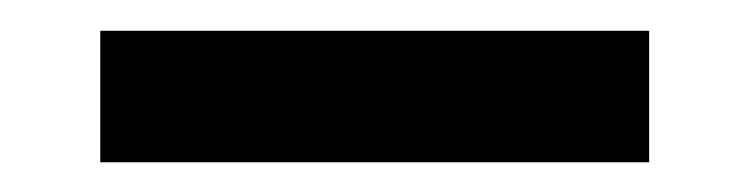

<svg xmlns="http://www.w3.org/2000/svg" viewBox="-20 -346 492 126"><path d="M45.8 -239.5V-325.8H406V-239.5Z"/></svg>

Font: Red Hat Display VF
Style: Regular
Weight: 300
Designer: Pentagram, MCKL
Foundry: Pentagram, MCKL
Version: Version 1.023